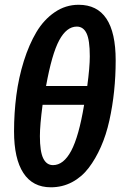

<svg xmlns="http://www.w3.org/2000/svg" viewBox="-20 -774 518 808"><path d="M311 -753.9Q466.8 -753.9 466.8 -520Q466.8 -453.6 460.2 -390.4Q453.6 -327.1 440.2 -266.6Q426.8 -206.1 404.5 -155.8Q382.3 -105.5 353 -67.1Q323.7 -28.8 283 -7.3Q242.2 14.2 193.8 14.2Q117.7 14.2 78.4 -45.9Q39.1 -106 39.1 -221.2Q39.1 -298.3 48.8 -373Q58.6 -447.8 80.3 -517.1Q102.1 -586.4 133.1 -638.7Q164.1 -690.9 210 -722.4Q255.9 -753.9 311 -753.9ZM303.2 -662.1Q260.3 -662.1 229.2 -604.5Q198.2 -546.9 173.8 -412.1H347.2Q357.9 -490.7 357.9 -537.1Q357.9 -605.5 344.2 -633.8Q330.6 -662.1 303.2 -662.1ZM334 -333H159.2Q147.9 -247.6 147.9 -201.2Q147.9 -136.2 161.9 -107.7Q175.8 -79.1 203.1 -79.1Q247.6 -79.1 279.8 -139.6Q312 -200.2 334 -333Z"/></svg>

Font: Fira Sans Compressed Medium
Style: Italic
Weight: 500
Width: 3
Italic angle: -8°
Designer: Carrois Corporate & Edenspiekermann AG
Foundry: Carrois Corporate GbR & Edenspiekermann AG
Version: Version 4.203;PS 004.203;hotconv 1.0.88;makeotf.lib2.5.64775